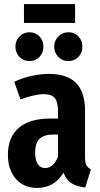

<svg xmlns="http://www.w3.org/2000/svg" viewBox="-20 -910 493 946"><path d="M428 -76 400 14Q358 9 332 -7.5Q306 -24 293 -59Q247 16 163 16Q97 16 58 -29Q19 -74 19 -148Q19 -234 72.5 -280Q126 -326 229 -326H266V-358Q266 -407 250.5 -426.5Q235 -446 196 -446Q151 -446 81 -420L50 -507Q90 -526 135 -536Q180 -546 220 -546Q311 -546 355 -501Q399 -456 399 -365V-134Q399 -109 405.5 -96.5Q412 -84 428 -76ZM266 -139V-247H242Q196 -247 174.5 -225.5Q153 -204 153 -159Q153 -121 166 -101.5Q179 -82 202 -82Q244 -82 266 -139ZM194 -680Q194 -650 174.5 -629.5Q155 -609 125 -609Q96 -609 76 -629.5Q56 -650 56 -680Q56 -710 76 -730.5Q96 -751 125 -751Q155 -751 174.5 -730.5Q194 -710 194 -680ZM386 -680Q386 -650 366.5 -629.5Q347 -609 317 -609Q288 -609 267.5 -629.5Q247 -650 247 -680Q247 -710 267.5 -730.5Q288 -751 317 -751Q347 -751 366.5 -730.5Q386 -710 386 -680ZM98 -797V-890H350V-797Z"/></svg>

Font: Fira Sans Compressed SemiBold
Style: Regular
Weight: 600
Width: 1
Designer: bBox Type GmbH & Carrois Corporate GbR & Edenspiekermann AG
Foundry: bBox Type GmbH & Carrois Corporate GbR & Edenspiekermann AG
Version: Version 4.301